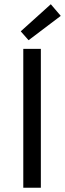

<svg xmlns="http://www.w3.org/2000/svg" viewBox="-20 -887 307 907"><path d="M90 0V-656H173V0ZM115 -697 78 -739 220 -867 267 -812Z"/></svg>

Font: .
Style: 
Weight: 400
Designer: Paul D. Hunt, Dalton Maag
Foundry: Dalton Maag Ltd
Version: Version 1.200